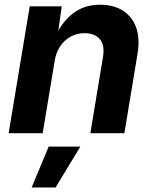

<svg xmlns="http://www.w3.org/2000/svg" viewBox="-20 -573 663 826"><path d="M215.3 -311.5 163.6 0H17.1L107.9 -545.9H245.6L231 -441.9Q262.7 -496.1 307.1 -524.4Q351.6 -552.7 410.6 -552.7Q499 -552.7 543.5 -495.6Q587.9 -438.5 571.8 -342.3L515.1 0H368.7L422.9 -326.7Q431.6 -377.9 409.7 -404.1Q387.7 -430.2 344.2 -430.2Q294.9 -430.2 259.5 -397.7Q224.1 -365.2 215.3 -311.5ZM116.2 233.4 189.5 57.6H325.7L219.2 233.4Z"/></svg>

Font: Inter
Style: Bold Italic
Weight: 700
Italic angle: -9.39999°
Designer: Rasmus Andersson
Foundry: rsms
Version: Version 4.001;git-9221beed3